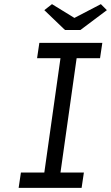

<svg xmlns="http://www.w3.org/2000/svg" viewBox="-20 -907 536 927"><path d="M70 0 81 -74H194L272 -626H159L170 -700H474L463 -626H350L272 -74H385L374 0ZM294 -762 194 -858 231 -887 353 -812H323L467 -887L496 -858L368 -762Z"/></svg>

Font: Lexend Light
Style: Italic
Weight: 300
Italic angle: -8.13011°
Designer: Bonnie Shaver-Troup, Thomas Jockin
Foundry: Lexend
Version: Version 1.007